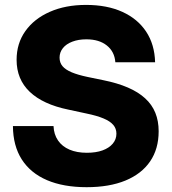

<svg xmlns="http://www.w3.org/2000/svg" viewBox="-20 -759 707 790"><path d="M336.4 11.2Q241.2 11.2 173.3 -17.8Q105.5 -46.9 69.6 -103Q33.7 -159.2 33.2 -240.2H200.2Q201.7 -205.6 218.8 -180.9Q235.8 -156.2 266.1 -143.3Q296.4 -130.4 337.4 -130.4Q374.5 -130.4 401.6 -140.1Q428.7 -149.9 443.8 -167.7Q459 -185.5 459 -209Q459 -230 446 -245.1Q433.1 -260.3 405.8 -271.7Q378.4 -283.2 335.4 -292L260.7 -308.1Q156.7 -329.6 102.5 -381.1Q48.3 -432.6 48.3 -512.7Q48.3 -580.6 84.5 -631.3Q120.6 -682.1 185.1 -710.4Q249.5 -738.8 334 -738.8Q420.4 -738.8 483.4 -710.2Q546.4 -681.6 581.3 -628.9Q616.2 -576.2 618.2 -502.9H454.6Q451.2 -546.9 419.4 -572Q387.7 -597.2 335.4 -597.2Q302.7 -597.2 277.6 -587.6Q252.4 -578.1 238.8 -561Q225.1 -543.9 225.1 -522Q225.1 -501 237.3 -486.6Q249.5 -472.2 275.1 -461.4Q300.8 -450.7 340.3 -442.4L404.3 -429.2Q462.9 -417.5 505.9 -398.9Q548.8 -380.4 577.1 -354.5Q605.5 -328.6 619.1 -294.9Q632.8 -261.2 632.8 -218.8Q632.8 -146.5 597.7 -95Q562.5 -43.5 496.1 -16.1Q429.7 11.2 336.4 11.2Z"/></svg>

Font: Inter 28pt ExtraBold
Style: Regular
Weight: 800
Designer: Rasmus Andersson
Foundry: rsms
Version: Version 4.001;git-66647c0bb